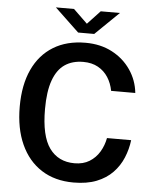

<svg xmlns="http://www.w3.org/2000/svg" viewBox="-60 -957 824 1017"><g transform="rotate(5 352.0 -448.0)"><path d="M369 10Q269.5 10 198.2 -35.8Q127 -81.5 88.8 -165.8Q50.5 -250 50.5 -366Q50.5 -481.5 88.5 -563.5Q126.5 -645.5 197.8 -689.2Q269 -733 369 -733Q448.5 -733 510 -700.8Q571.5 -668.5 609.2 -613.5Q647 -558.5 654 -491H525.5Q518 -531 497.8 -562.5Q477.5 -594 444.5 -612.5Q411.5 -631 365.5 -631Q308 -631 267.8 -603.8Q227.5 -576.5 206.2 -517.5Q185 -458.5 185 -364.5Q185 -222 232 -157Q279 -92 365.5 -92Q411.5 -92 444.5 -112.2Q477.5 -132.5 497.8 -166.2Q518 -200 525.5 -240H654Q648 -191 629.2 -146Q610.5 -101 576.5 -65.8Q542.5 -30.5 491.2 -10.2Q440 10 369 10ZM324.5 -783.5 195.5 -906H292L366.5 -834L434 -906H536L410 -783.5Z"/></g></svg>

Font: Public Sans Thin SemiBold
Style: Regular
Weight: 600
Version: Version 2.001